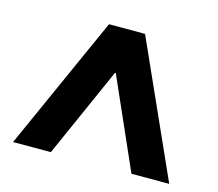

<svg xmlns="http://www.w3.org/2000/svg" viewBox="-82 -803 842 741"><g transform="rotate(15 339.0 -432.5)"><path d="M27 -165 267 -700H411L651 -165H500L341 -525H338L178 -165Z"/></g></svg>

Font: DM Sans 9pt 36pt Black
Style: Regular
Weight: 900
Version: Version 4.004;gftools[0.9.30]